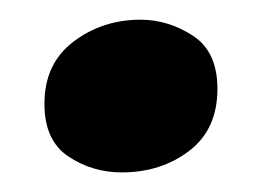

<svg xmlns="http://www.w3.org/2000/svg" viewBox="-20 -433 264 194"><path d="M199.7 -343.3Q199.7 -302.2 171.1 -280.5Q142.6 -258.8 103 -258.8Q73.2 -258.8 49.1 -274.9Q24.9 -291 24.9 -328.1Q24.9 -368.7 54.2 -390.9Q83.5 -413.1 122.1 -413.1Q149.9 -413.1 174.8 -397Q199.7 -380.9 199.7 -343.3Z"/></svg>

Font: Gentium Book Plus
Style: Bold
Weight: 700
Designer: Victor Gaultney, Annie Olsen, Iska Routamaa, Becca Hirsbrunner
Foundry: SIL International
Version: Version 6.101